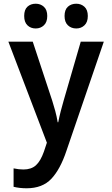

<svg xmlns="http://www.w3.org/2000/svg" viewBox="-20 -766 603 1032"><path d="M123 246Q105 246 87 244Q69 242 53 238V139Q81 145 106 145Q148 145 173 122.5Q198 100 216 49L232 1L25 -542H156L261 -224Q269 -199 277 -169.5Q285 -140 290 -109H293Q299 -139 306.5 -168.5Q314 -198 322 -225L414 -542H538L337 45Q304 144 256 195Q208 246 123 246ZM390 -613Q363 -613 345 -630Q327 -647 327 -680Q327 -714 345 -730Q363 -746 390 -746Q416 -746 434 -729.5Q452 -713 452 -680Q452 -647 434 -630Q416 -613 390 -613ZM172 -613Q145 -613 127.5 -630Q110 -647 110 -680Q110 -714 127.5 -730Q145 -746 172 -746Q198 -746 216 -729.5Q234 -713 234 -680Q234 -647 216 -630Q198 -613 172 -613Z"/></svg>

Font: Noto Sans Mono SemiCondensed SemiBold
Style: Regular
Weight: 600
Width: 4
Designer: Monotype Design Team
Foundry: Monotype Imaging Inc.
Version: Version 2.014; ttfautohint (v1.8.4.7-5d5b)